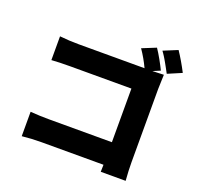

<svg xmlns="http://www.w3.org/2000/svg" viewBox="-150 -999 1256 1221"><g transform="rotate(20 478.0 -388.5)"><path d="M817.8 -560V-63.9Q817.8 -9.2 823.2 60H654.8L655.9 12.1H236.2Q169 12.1 105.1 19.2V-146Q169.7 -141 230.8 -141H657V-503.9H242.9Q170.1 -503.9 116.8 -500V-660.9Q182.5 -654.1 242.9 -654.1H691.1Q664.4 -712 627.1 -766L720.9 -804Q738.6 -778.4 759.8 -740.6Q780.9 -702.8 794 -675.1L744 -654.1Q820.7 -657 821 -657Q817.8 -587.7 817.8 -560ZM759.9 -797.9 855.1 -837Q893.5 -779.8 930 -709.2L835.9 -669Q834.9 -671.2 827.9 -683.9Q821 -696.7 818.7 -701Q816.4 -705.3 809.8 -717.2Q803.3 -729 799.9 -734.9Q796.5 -740.8 790.5 -751.2Q784.4 -761.7 780 -768.5Q775.6 -775.2 770.2 -783.4Q764.9 -791.5 759.9 -797.9Z"/></g></svg>

Font: Karasuma Gothic
Style: Black
Weight: 900
Designer: Rasmus Andersson / Ryoko Nishizuka
Foundry: Genbu
Version: Version 1.00